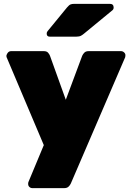

<svg xmlns="http://www.w3.org/2000/svg" viewBox="-20 -785 676 995"><path d="M148 190Q139 190 132.5 184Q126 178 126 169Q126 167 126 164.5Q126 162 127 159L207 -33L14 -489Q13 -492 13 -496Q15 -506 21.5 -513Q28 -520 38 -520H207Q222 -520 229 -512Q236 -504 239 -496L321 -268L406 -496Q410 -505 417.5 -512.5Q425 -520 440 -520H607Q616 -520 623 -513.5Q630 -507 630 -499Q630 -493 629 -489L347 166Q343 175 335 182.5Q327 190 312 190ZM238 -595Q222 -595 222 -611Q222 -619 227 -624L327 -746Q338 -759 345.5 -762Q353 -765 364 -765H550Q569 -765 569 -745Q569 -738 564 -733L417 -612Q409 -605 400 -600Q391 -595 375 -595Z"/></svg>

Font: Rubik Light Black
Style: Regular
Weight: 900
Version: Version 2.104